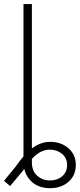

<svg xmlns="http://www.w3.org/2000/svg" viewBox="-54 -748 402 969"><path d="M198.7 201.7Q145.5 201.7 111.8 174.1Q78.1 146.5 68.4 104Q65.4 107.9 62.5 112.8L-2.9 190.9L-33.7 164.6L24.9 92.8Q45.4 63.5 64.5 41.5V-727.5H106.9V1Q150.9 -32.2 199.7 -32.2Q253.9 -32.2 291.3 0Q328.6 32.2 328.6 85Q328.6 137.2 292 169.4Q255.4 201.7 198.7 201.7ZM106.9 53.7V71.8Q106.9 114.3 133.3 138.4Q159.7 162.6 198.7 162.6Q235.4 162.6 260 141.4Q284.7 120.1 284.7 85Q284.7 50.8 260.3 29.5Q235.8 8.3 200.2 7.3Q151.4 5.4 106.9 53.7Z"/></svg>

Font: Inter Display Extra Light
Style: Regular
Weight: 200
Designer: Rasmus Andersson
Foundry: rsms
Version: Version 4.000;git-4fc901f